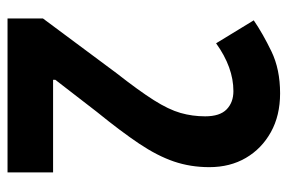

<svg xmlns="http://www.w3.org/2000/svg" viewBox="-147 -683 764 510"><g transform="rotate(90 235.0 -428.0)"><path d="M29 -66V-160L174 -355Q221 -415 246 -454.5Q271 -494 280 -525.5Q289 -557 289 -591Q289 -630 270.5 -648Q252 -666 222 -666Q159 -666 95 -620L34 -720Q69 -744 116.5 -767Q164 -790 228 -790Q287 -790 331 -765.5Q375 -741 399.5 -699Q424 -657 424 -602Q424 -552 409 -508Q394 -464 361.5 -415.5Q329 -367 277 -303L192 -193V-187H438V-66Z"/></g></svg>

Font: Noto Sans Malayalam UI ExtraCondensed
Style: Bold
Weight: 700
Width: 2
Designer: Jelle Bosma - Monotype Design Team
Foundry: Monotype Imaging Inc.
Version: Version 2.104; ttfautohint (v1.8.4.7-5d5b)